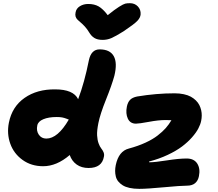

<svg xmlns="http://www.w3.org/2000/svg" viewBox="-20 -1092 1381 1214"><path d="M801.8 -1071.8Q832 -1071.8 851.6 -1051.3Q871.1 -1030.8 869.1 -1001Q867.7 -980.5 848.6 -960.2Q829.6 -939.9 761.2 -894Q709.5 -861.8 683.6 -850.8Q657.7 -839.8 628.9 -839.8Q596.7 -839.8 576.9 -851.8Q557.1 -863.8 543 -888.2Q531.2 -908.2 516.4 -924.3Q501.5 -940.4 490.7 -949.2Q480 -958 470.7 -967Q461.4 -976.1 458 -987.3Q454.6 -998.5 458 -1014.2Q462.4 -1038.6 485.1 -1052.7Q507.8 -1066.9 538.1 -1066.9Q576.7 -1066.9 604 -1051.3Q631.3 -1035.6 661.1 -996.1Q705.1 -1031.7 732.9 -1049.1Q760.7 -1066.4 772.2 -1069.1Q783.7 -1071.8 801.8 -1071.8ZM252.9 -41Q177.7 -41 122.6 -80.8Q67.4 -120.6 44.9 -183.6Q22.5 -246.6 36.1 -315.9Q56.2 -417.5 135.3 -472.9Q214.4 -528.3 329.1 -526.9Q443.8 -526.9 474.1 -464.8Q514.2 -570.8 542 -710.9Q556.6 -779.8 609.9 -779.8Q675.3 -779.8 699.2 -737.1Q723.1 -694.3 703.1 -612.8Q687.5 -555.2 650.4 -462.9Q613.3 -370.6 602.1 -314Q592.3 -265.1 594 -235.8Q595.7 -206.5 603.3 -185.8Q610.8 -165 620.1 -153.6Q629.4 -142.1 634.8 -129.2Q640.1 -116.2 637.2 -102.1Q625 -29.8 540 -29.8Q495.1 -29.8 464.6 -51.8Q434.1 -73.7 420.9 -111.8Q338.4 -41 252.9 -41ZM860.8 102.1Q826.2 102.1 799.3 96.2Q772.5 90.3 755.4 79.3Q738.3 68.4 727.3 54.7Q716.3 41 712.2 23.4Q708 5.9 708 -11.2Q708 -28.3 711.9 -47.9Q730.5 -136.7 794.9 -152.8Q853 -168.5 899.2 -189.7Q945.3 -210.9 976.6 -235.1Q1007.8 -259.3 1028.1 -282.2Q1048.3 -305.2 1064 -332Q1054.2 -333 1026.9 -333Q982.4 -333 920.9 -321.5Q859.4 -310.1 839.8 -310.1Q803.2 -310.1 788.3 -342Q773.4 -374 782.2 -418Q787.6 -444.8 802 -460.2Q816.4 -475.6 847.2 -481.9Q968.8 -502 1084 -502Q1115.7 -502 1141.8 -496.3Q1168 -490.7 1186.3 -480.7Q1204.6 -470.7 1218.5 -457Q1232.4 -443.4 1240.2 -428Q1248 -412.6 1252 -395.3Q1255.9 -377.9 1255.6 -361.3Q1255.4 -344.7 1252 -328.1Q1247.6 -305.7 1234.1 -279.8Q1220.7 -253.9 1194.1 -223.6Q1167.5 -193.4 1131.3 -166Q1095.2 -138.7 1041 -113Q986.8 -87.4 922.9 -70.8Q921.4 -65.9 924.8 -65.9Q960 -65.9 1035.4 -77.9Q1110.8 -89.8 1160.2 -89.8Q1206.5 -89.8 1227.1 -57.9Q1247.6 -25.9 1237.8 22Q1232.4 50.3 1213.6 66.2Q1194.8 82 1162.1 82Q1124 82 1017.1 92Q910.2 102.1 860.8 102.1ZM215.8 -298.8Q208.5 -265.1 225.3 -240.5Q242.2 -215.8 272.9 -215.8Q345.2 -215.8 415 -335.9Q414.6 -335.9 400.1 -341.6Q385.7 -347.2 372.3 -349.6Q358.9 -352.1 338.9 -352.1Q287.1 -352.1 253.9 -338.1Q220.7 -324.2 215.8 -298.8Z"/></svg>

Font: Shantell Sans Irregular Bouncy
Style: Italic
Weight: 800
Italic angle: -11.31°
Designer: Stephen Nixon, Anya Danilova, Shantell Martin
Foundry: Arrow Type
Version: Version 1.006;[9816181b4]